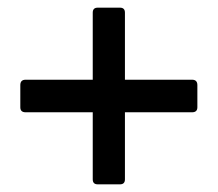

<svg xmlns="http://www.w3.org/2000/svg" viewBox="-20 -483 568 501"><path d="M481 -275Q495 -275 495 -261V-203Q495 -190 481 -190H306V-15Q306 -2 293 -2H235Q222 -2 222 -15V-190H47Q33 -190 33 -203V-261Q33 -275 47 -275H222V-450Q222 -463 235 -463H293Q306 -463 306 -450V-275Z"/></svg>

Font: Young Serif Light
Style: Regular
Weight: 300
Designer: Bastien Sozeau
Foundry: NBR — Bastien Sozeau
Version: Version 5.001